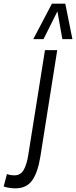

<svg xmlns="http://www.w3.org/2000/svg" viewBox="-152 -810 416 1050"><path d="M161 -536 69 45Q55 133 24 176.5Q-7 220 -68 220Q-83 220 -100 217.5Q-117 215 -132 210L-114 142Q-102 146 -93 147.5Q-84 149 -74 149Q-39 149 -22 118.5Q-5 88 3 35L94 -536ZM30 -596 132 -790H205L244 -596H189L162 -748L86 -596Z"/></svg>

Font: Georama Condensed
Style: Italic
Weight: 400
Width: 3
Italic angle: -9°
Designer: Jean-Baptiste Levee
Foundry: Production Type
Version: Version 1.000